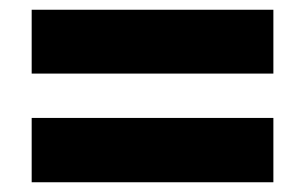

<svg xmlns="http://www.w3.org/2000/svg" viewBox="-20 -549 626 394"><path d="M45 -398V-529H541V-398ZM45 -175V-307H541V-175Z"/></svg>

Font: Noto Sans Khmer Black
Style: Regular
Weight: 900
Version: Version 2.003